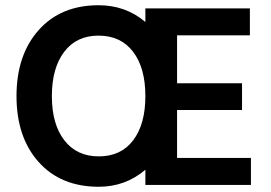

<svg xmlns="http://www.w3.org/2000/svg" viewBox="-20 -706 1034 733"><path d="M357 -109Q442 -109 488.5 -170.5Q535 -232 535 -339Q535 -447 488 -508.5Q441 -570 356 -570Q272 -570 225 -508Q178 -446 178 -339Q178 -232 225.5 -170.5Q273 -109 357 -109ZM656 -103H938V0H535V-58Q459 7 357 7Q212 7 127.5 -87.5Q43 -182 43 -339Q43 -496 127.5 -591Q212 -686 356 -686Q460 -686 535 -622V-674H934V-571H656V-388H904V-286H656Z"/></svg>

Font: Hind Semibold
Style: Regular
Weight: 600
Designer: Manushi Parikh, Satya Rajpurohit
Foundry: Indian Type Foundry
Version: Version 1.201;PS 1.0;hotconv 1.0.78;makeotf.lib2.5.61930; tt